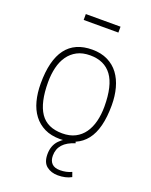

<svg xmlns="http://www.w3.org/2000/svg" viewBox="-168 -806 868 1102"><g transform="rotate(20 266.0 -254.5)"><path d="M266 8Q211 8 171 -11.5Q131 -31 104.5 -66Q78 -101 65.5 -149Q53 -197 53 -254Q53 -538 266 -538Q320 -538 360.5 -518Q401 -498 427 -463Q453 -428 466 -380Q479 -332 479 -276Q479 -131 424.5 -61.5Q370 8 266 8ZM266 -27Q312 -27 345 -44Q378 -61 399.5 -91.5Q421 -122 431.5 -163.5Q442 -205 442 -254Q442 -382 397.5 -442.5Q353 -503 266 -503Q219 -503 186 -485.5Q153 -468 131.5 -437.5Q110 -407 100 -365.5Q90 -324 90 -276Q90 -151 132 -89Q174 -27 266 -27ZM325 208Q284 208 256 186Q228 164 228 114Q228 61 259.5 28Q291 -5 348 -25L359 0Q260 30 260 111Q260 142 276.5 159Q293 176 327 176Q365 176 397 161L407 189Q373 208 325 208ZM372 -681H160V-717H372Z"/></g></svg>

Font: Tanohe Sans ExtraLight
Style: Regular
Weight: 250
Designer: Village Type and Design LLC & Cristiano Sobral
Foundry: Cooper Hewitt Smithsonian Design Museum
Version: Version 1.00;September 29, 2021;FontCreator 13.0.0.2655 64-b